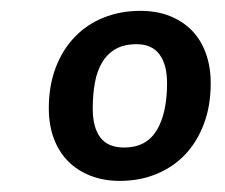

<svg xmlns="http://www.w3.org/2000/svg" viewBox="-20 -748 415 354"><path d="M239 -728Q269 -728 293 -718.5Q317 -709 333.8 -691.8Q350.5 -674.5 359.5 -649.8Q368.5 -625 368.5 -594.5Q368.5 -553 356 -519.8Q343.5 -486.5 321.5 -463.2Q299.5 -440 268.5 -427.2Q237.5 -414.5 201 -414.5Q171 -414.5 146.8 -424Q122.5 -433.5 105.5 -450.8Q88.5 -468 79.2 -492.8Q70 -517.5 70 -548.5Q70 -589.5 82.5 -622.8Q95 -656 117.5 -679.5Q140 -703 171 -715.5Q202 -728 239 -728ZM209 -476Q249.5 -476 268.8 -507.5Q288 -539 288 -594.5Q288 -629 274 -647.8Q260 -666.5 232 -666.5Q209 -666.5 193.5 -657.8Q178 -649 168.5 -633.2Q159 -617.5 155 -595.8Q151 -574 151 -547.5Q151 -513 165 -494.5Q179 -476 209 -476Z"/></svg>

Font: Lato SemiBold
Style: Italic
Weight: 600
Italic angle: -7°
Designer: Lukasz Dziedzic with Adam Twardoch and Botio Nikoltchev
Foundry: tyPoland Lukasz Dziedzic
Version: Version 2.015; 2015-08-06; http://www.latofonts.com/